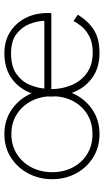

<svg xmlns="http://www.w3.org/2000/svg" viewBox="181 -644 474 877"><g transform="rotate(-90 418.5 -205.0)"><path d="M245 12Q185 12 138.5 -17Q92 -46 65.5 -95Q39 -144 39 -204Q39 -264 65.5 -313.8Q92 -363.5 138.5 -393Q185 -422.5 245 -422.5Q305 -422.5 351.2 -393Q397.5 -363.5 423.8 -313.8Q450 -264 450 -204Q450 -144 423.8 -95Q397.5 -46 351.2 -17Q305 12 245 12ZM245 -20Q297 -20 336 -44.2Q375 -68.5 396.5 -110.2Q418 -152 418 -204Q418 -256 396.5 -298.2Q375 -340.5 336 -365.5Q297 -390.5 245 -390.5Q193 -390.5 153.8 -365.5Q114.5 -340.5 92.8 -298.2Q71 -256 71 -204Q71 -152 92.8 -110.2Q114.5 -68.5 153.8 -44.2Q193 -20 245 -20ZM450.5 -208Q450.5 -159.5 468.5 -116.2Q486.5 -73 523.5 -46Q560.5 -19 617 -19Q662.5 -19 691.8 -34.5Q721 -50 737.8 -70.8Q754.5 -91.5 761 -107L790.5 -87Q760 -38 719.8 -13Q679.5 12 615.5 12Q551 12 506.5 -18.2Q462 -48.5 439.2 -99.2Q416.5 -150 416.5 -210.5Q416.5 -270.5 439.8 -318.5Q463 -366.5 507.2 -394.5Q551.5 -422.5 614 -422.5Q669.5 -422.5 710.8 -396.8Q752 -371 775 -326.5Q798 -282 798 -225Q798 -220.5 797.8 -215.5Q797.5 -210.5 797 -208ZM762.5 -240Q761.5 -272.5 747.8 -307.8Q734 -343 702 -367.5Q670 -392 614 -392Q555 -392 520.8 -368.2Q486.5 -344.5 471.2 -309.2Q456 -274 453 -240Z"/></g></svg>

Font: League Spartan Extralight
Style: Regular
Weight: 200
Foundry: The League of Moveable Type
Version: Version 2.300; ttfautohint (v1.8.3)